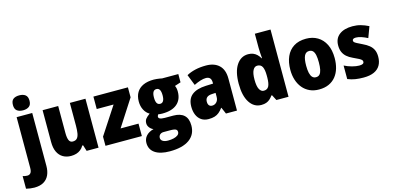

<svg xmlns="http://www.w3.org/2000/svg" viewBox="-130 -1316 4291 2096"><g transform="rotate(-15 2015.5 -268.0)"><path d="M48.8 240.2Q27.3 240.2 1.5 236.8Q-24.4 233.4 -44.4 228V85Q-30.3 89.4 -18.1 91.6Q-5.9 93.8 7.3 93.8Q30.8 93.8 44.7 77.1Q58.6 60.5 58.6 18.6V-553.2H234.9V44.9Q234.9 103 215.1 147Q195.3 190.9 154.3 215.3Q113.3 239.7 48.8 240.2ZM53.7 -690.9Q53.7 -737.8 78.6 -756.8Q103.5 -775.9 147 -775.9Q189.9 -775.9 215.6 -756.6Q241.2 -737.3 241.2 -690.9Q241.2 -645.5 215.1 -626.2Q189 -606.9 147 -606.9Q105 -606.9 79.3 -626.2Q53.7 -645.5 53.7 -690.9Z M836.4 -553.2V0H701.7L680.2 -68.4H670.4Q655.3 -41.5 633.5 -24.2Q611.8 -6.8 584.5 1.5Q557.1 9.8 524.9 9.8Q473.6 9.8 434.6 -12.7Q395.5 -35.2 373.8 -80.3Q352.1 -125.5 352.1 -192.9V-553.2H528.3V-248.5Q528.3 -193.8 540.8 -165.8Q553.2 -137.7 583 -137.7Q615.7 -137.7 632.1 -156.5Q648.4 -175.3 654.3 -210.7Q660.2 -246.1 660.2 -295.4V-553.2Z M1325.7 0H914.6V-103.5L1116.7 -412.6H926.3V-553.2H1316.4V-440.4L1123 -140.6H1325.7Z M1579.1 240.2Q1471.2 240.2 1412.6 200.2Q1354 160.2 1354 85.9Q1354 39.6 1383.8 6.6Q1413.6 -26.4 1468.3 -40.5Q1442.9 -50.3 1425.3 -73Q1407.7 -95.7 1407.7 -121.6Q1407.7 -150.9 1422.1 -170.4Q1436.5 -189.9 1471.2 -214.8Q1434.6 -234.9 1412.6 -276.6Q1390.6 -318.4 1390.6 -372.6Q1390.6 -433.1 1416 -475.3Q1441.4 -517.6 1490.2 -539.8Q1539.1 -562 1609.9 -562Q1625 -562 1642.8 -560.1Q1660.6 -558.1 1676.8 -555.7Q1692.9 -553.2 1702.1 -550.8H1885.3V-457.5L1816.9 -435.1Q1824.2 -419.4 1827.4 -403.6Q1830.6 -387.7 1830.6 -367.7Q1830.6 -277.8 1773.2 -228.5Q1715.8 -179.2 1606 -179.2Q1576.2 -179.2 1560.5 -183.6Q1556.6 -178.2 1553 -171.4Q1549.3 -164.6 1549.3 -156.2Q1549.3 -145.5 1558.8 -138.9Q1568.4 -132.3 1584.5 -129.6Q1600.6 -127 1619.1 -127H1714.4Q1794.9 -127 1836.4 -88.6Q1877.9 -50.3 1877.9 27.8Q1877.9 129.4 1800.8 184.8Q1723.6 240.2 1579.1 240.2ZM1589.4 121.6Q1625.5 121.6 1655 114.5Q1684.6 107.4 1702.1 93.3Q1719.7 79.1 1719.7 57.6Q1719.7 41.5 1710.4 33.2Q1701.2 24.9 1683.1 22Q1665 19 1638.7 19H1564Q1548.3 19 1535.9 25.6Q1523.4 32.2 1516.4 43.7Q1509.3 55.2 1509.3 70.3Q1509.3 94.2 1531 107.9Q1552.7 121.6 1589.4 121.6ZM1611.3 -288.1Q1634.8 -288.1 1647.2 -308.8Q1659.7 -329.6 1659.7 -370.6Q1659.7 -413.6 1647.7 -434.1Q1635.7 -454.6 1611.3 -454.6Q1586.4 -454.6 1574.2 -434.1Q1562 -413.6 1562 -371.6Q1562 -329.6 1574 -308.8Q1585.9 -288.1 1611.3 -288.1Z M2200.2 -563Q2293.9 -563 2347.4 -512.5Q2400.9 -461.9 2400.9 -362.8V0H2276.4L2244.6 -73.2H2241.2Q2220.7 -44.9 2198.5 -26.4Q2176.3 -7.8 2147.7 1Q2119.1 9.8 2079.1 9.8Q2031.2 9.8 1997.8 -12.9Q1964.4 -35.6 1947 -75.9Q1929.7 -116.2 1929.7 -168.9Q1929.7 -257.8 1984.1 -301.3Q2038.6 -344.7 2142.6 -349.1L2224.6 -352.1V-363.3Q2224.6 -398.4 2209 -414.8Q2193.4 -431.2 2164.6 -431.2Q2136.2 -431.2 2101.6 -420.4Q2066.9 -409.7 2027.8 -390.1L1979.5 -513.2Q2023.4 -537.6 2078.6 -550.3Q2133.8 -563 2200.2 -563ZM2225.1 -247.1 2188 -245.1Q2145.5 -243.7 2126.5 -226.8Q2107.4 -210 2107.4 -178.2Q2107.4 -149.9 2119.9 -136Q2132.3 -122.1 2154.8 -122.1Q2184.1 -122.1 2204.6 -144Q2225.1 -166 2225.1 -201.2Z M2674.8 9.8Q2592.8 9.8 2543.7 -65.4Q2494.6 -140.6 2494.6 -276.9Q2494.6 -414.1 2544.4 -488.5Q2594.2 -563 2676.3 -563Q2707.5 -563 2731.7 -553.5Q2755.9 -543.9 2774.9 -525.9Q2793.9 -507.8 2808.6 -481.9H2813Q2810.5 -511.2 2808.3 -543Q2806.2 -574.7 2806.2 -600.1V-759.8H2983.4V0H2846.2L2814 -62H2806.2Q2790.5 -39.6 2772.5 -23.4Q2754.4 -7.3 2731 1.2Q2707.5 9.8 2674.8 9.8ZM2740.7 -133.3Q2780.3 -133.3 2796.9 -164.3Q2813.5 -195.3 2814 -262.2V-285.6Q2814 -351.1 2797.6 -383.8Q2781.2 -416.5 2740.2 -416.5Q2709.5 -416.5 2691.2 -382.1Q2672.9 -347.7 2672.9 -276.4Q2672.9 -202.6 2691.4 -168Q2710 -133.3 2740.7 -133.3Z M3579.6 -277.8Q3579.6 -216.8 3564.5 -164.3Q3549.3 -111.8 3518.1 -72.8Q3486.8 -33.7 3439.5 -12Q3392.1 9.8 3328.1 9.8Q3268.6 9.8 3222.4 -11.7Q3176.3 -33.2 3144 -72Q3111.8 -110.8 3095 -163.3Q3078.1 -215.8 3078.1 -277.8Q3078.1 -363.8 3106.4 -427.7Q3134.8 -491.7 3190.9 -527.3Q3247.1 -563 3330.6 -563Q3403.8 -563 3460 -529.8Q3516.1 -496.6 3547.9 -433.1Q3579.6 -369.6 3579.6 -277.8ZM3256.8 -276.9Q3256.8 -228.5 3264.4 -195.6Q3272 -162.6 3287.8 -145.5Q3303.7 -128.4 3329.6 -128.4Q3356 -128.4 3371.3 -145.3Q3386.7 -162.1 3393.6 -195.6Q3400.4 -229 3400.4 -277.8Q3400.4 -327.1 3393.6 -359.6Q3386.7 -392.1 3371.1 -408.4Q3355.5 -424.8 3329.1 -424.8Q3291 -424.8 3273.9 -388.2Q3256.8 -351.6 3256.8 -276.9Z M4042.5 -169.9Q4042.5 -113.8 4019.5 -73.5Q3996.6 -33.2 3949.7 -11.7Q3902.8 9.8 3831.1 9.8Q3781.2 9.8 3738.3 3.2Q3695.3 -3.4 3652.3 -21V-173.8Q3693.4 -152.8 3738.8 -140.9Q3784.2 -128.9 3818.4 -128.9Q3845.7 -128.9 3858.6 -136.2Q3871.6 -143.6 3871.6 -159.2Q3871.6 -169.9 3864.3 -178.5Q3856.9 -187 3835.4 -198.7Q3814 -210.4 3771.5 -229.5Q3731.4 -247.6 3704.8 -271.2Q3678.2 -294.9 3664.8 -326.4Q3651.4 -357.9 3651.4 -399.9Q3651.4 -479 3706.1 -521Q3760.7 -563 3855.5 -563Q3904.3 -563 3947.5 -551Q3990.7 -539.1 4036.1 -516.1L3990.2 -393.1Q3957.5 -410.6 3922.6 -422.4Q3887.7 -434.1 3860.8 -434.1Q3840.8 -434.1 3830.6 -428Q3820.3 -421.9 3820.3 -409.7Q3820.3 -400.4 3826.9 -392.8Q3833.5 -385.3 3853.8 -374.5Q3874 -363.8 3914.6 -344.2Q3955.6 -325.2 3984.1 -302Q4012.7 -278.8 4027.6 -247.3Q4042.5 -215.8 4042.5 -169.9Z"/></g></svg>

Font: Open Sans SemiCondensed ExtraBold
Style: Regular
Weight: 800
Width: 4
Designer: Monotype Design Team
Foundry: Monotype Imaging Inc.
Version: Version 3.000